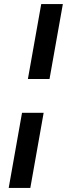

<svg xmlns="http://www.w3.org/2000/svg" viewBox="-20 -721 331 950"><path d="M89 -163H196L130 209H23ZM291 -701 225 -330H118L184 -701Z"/></svg>

Font: LT Museum
Style: Bold Italic
Weight: 700
Designer: Daniel Lyons
Foundry: LyonsType
Version: Version 1.011